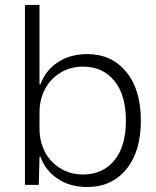

<svg xmlns="http://www.w3.org/2000/svg" viewBox="-20 -749 633 778"><path d="M334 8.8Q264.2 8.8 214.1 -24.4Q164.1 -57.6 144 -113.8H140.1L137.2 0H81.1V-729H140.1V-407.2H144Q164.1 -463.4 214.1 -496.6Q264.2 -529.8 334 -529.8Q432.1 -529.8 491.5 -457.8Q550.8 -385.7 550.8 -259.8Q550.8 -134.8 491.5 -63Q432.1 8.8 334 8.8ZM140.1 -227.1Q140.1 -178.2 160.4 -136.7Q180.7 -95.2 221.7 -68.6Q262.7 -42 316.9 -42Q396.5 -42 443.4 -99.1Q490.2 -156.2 490.2 -259.8Q490.2 -363.8 443.4 -421.4Q396.5 -479 316.9 -479Q262.7 -479 221.7 -452.4Q180.7 -425.8 160.4 -384.3Q140.1 -342.8 140.1 -293.9Z"/></svg>

Font: Lumene Sans Light
Style: Regular
Weight: 300
Designer: Deni Anggara
Version: Version 1.003;Glyphs 3.1.2 (3151)